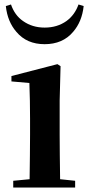

<svg xmlns="http://www.w3.org/2000/svg" viewBox="-20 -836 393 856"><path d="M315 0V-30L248 -37C247 -113 246 -179 246 -235V-388L250 -541L236 -550L31 -497V-473L111 -466C113 -413 114 -361 114 -308V-235C114 -180 113 -114 112 -37L39 -30V0ZM179 -639C232 -639 275 -657 306 -694C332 -724 348 -762 353 -809L330 -816C319 -785 301 -760 276 -742C249 -723 217 -713 179 -713C142 -713 110 -723 83 -742C58 -759 40 -784 29 -816L6 -809C11 -762 27 -724 53 -694C84 -657 126 -639 179 -639Z"/></svg>

Font: AllPunType Bold
Style: Regular
Weight: 700
Version: 1.0